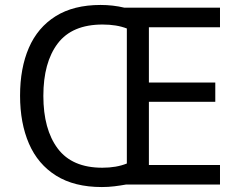

<svg xmlns="http://www.w3.org/2000/svg" viewBox="-20 -745 968 775"><path d="M386 -725Q436 -725 482 -714H868V-635H581V-412H849V-334H581V-79H868V0H488Q466 4 441.5 7Q417 10 391 10Q280 10 206.5 -36Q133 -82 97 -165Q61 -248 61 -359Q61 -470 96.5 -552Q132 -634 204.5 -679.5Q277 -725 386 -725ZM394 -646Q271 -646 213 -569.5Q155 -493 155 -358Q155 -223 213 -145.5Q271 -68 393 -68Q450 -68 492 -85V-630Q451 -646 394 -646Z"/></svg>

Font: Noto Sans Pau Cin Hau
Style: Regular
Weight: 400
Designer: Monotype Design Team
Foundry: Monotype Imaging Inc.
Version: Version 2.002; ttfautohint (v1.8.4.7-5d5b)